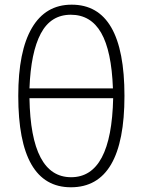

<svg xmlns="http://www.w3.org/2000/svg" viewBox="-20 -791 610 821"><path d="M106 -413.1H462.9Q457 -573.2 412.6 -650.6Q368.2 -728 282.7 -728Q197.3 -728 154.5 -647.7Q111.8 -567.4 106 -413.1ZM463.9 -371.1H106Q111.8 -33.2 284.2 -33.2Q456.5 -33.2 463.9 -371.1ZM286.1 -771Q512.2 -771.5 512.2 -380.9Q512.2 9.8 283.2 9.8Q58.1 9.8 58.1 -380.9Q58.1 -572.3 116.5 -671.6Q174.8 -771 286.1 -771Z"/></svg>

Font: OpenSans-Light
Style: Regular
Weight: 300
Foundry: Ascender Corporation
Version: Version 1.10